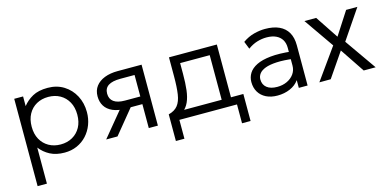

<svg xmlns="http://www.w3.org/2000/svg" viewBox="-69 -886 2983 1476"><g transform="rotate(-15 1423.0 -147.5)"><path d="M82 210V-485H152.5V-408Q183.5 -448 230.5 -474Q277.5 -500 351 -500Q423.5 -500 478.8 -465.5Q534 -431 564.8 -372.5Q595.5 -314 595.5 -242.5Q595.5 -189.5 577.8 -142.8Q560 -96 527.5 -60.5Q495 -25 450 -5Q405 15 350.5 15Q283.5 15 235.5 -10.2Q187.5 -35.5 156 -77V210ZM337.5 -53.5Q390.5 -53.5 431.5 -76.8Q472.5 -100 495.8 -142.2Q519 -184.5 519 -242.5Q519 -300.5 495.5 -343Q472 -385.5 431.2 -408.5Q390.5 -431.5 337.5 -431.5Q284.5 -431.5 243.5 -408.5Q202.5 -385.5 179.2 -343Q156 -300.5 156 -242.5Q156 -184.5 179.2 -142.2Q202.5 -100 243.5 -76.8Q284.5 -53.5 337.5 -53.5Z M684 0 883.5 -242 894 -190Q830.5 -189.5 788.5 -208Q746.5 -226.5 726 -259.5Q705.5 -292.5 705.5 -337Q705.5 -384 730.5 -417Q755.5 -450 800.5 -467.5Q845.5 -485 905 -485H1095.5V0H1023V-422.5H910Q846 -422.5 814 -401.8Q782 -381 782 -338Q782 -295.5 812 -273.5Q842 -251.5 901 -251.5H1036V-190.5H930L774 0Z M1620.5 0V-420H1385V-334Q1385 -261 1378.5 -206.2Q1372 -151.5 1354.5 -113Q1337 -74.5 1305 -50.2Q1273 -26 1222.5 -14.5L1198.5 -62Q1247.5 -74.5 1272.2 -105.8Q1297 -137 1305.2 -192.5Q1313.5 -248 1313.5 -334V-485H1694.5V0ZM1198.5 150V-62L1255 -55L1266 -65H1793V150H1725V0H1266.5V150Z M2045 15Q1993 15 1955 -4Q1917 -23 1896.5 -57.2Q1876 -91.5 1876 -137.5Q1876 -175.5 1895.8 -207.2Q1915.5 -239 1958.2 -260.2Q2001 -281.5 2070 -288.5Q2139 -295.5 2238 -284.5L2240.5 -226Q2159 -236.5 2102.8 -233.5Q2046.5 -230.5 2012.5 -217.5Q1978.5 -204.5 1963.2 -184Q1948 -163.5 1948 -139Q1948 -97 1977.5 -73.5Q2007 -50 2059.5 -50Q2103.5 -50 2138.5 -66.5Q2173.5 -83 2194 -112Q2214.5 -141 2214.5 -178.5V-320Q2214.5 -357 2198.5 -383.5Q2182.5 -410 2151.8 -424.5Q2121 -439 2077 -439Q2039 -439 2001.2 -427.5Q1963.5 -416 1927.5 -389.5L1903.5 -450Q1947.5 -481 1994 -493Q2040.5 -505 2082.5 -505Q2149 -505 2194.5 -484Q2240 -463 2263.5 -422Q2287 -381 2287 -320.5V0H2217V-61.5Q2191 -24.5 2145.5 -4.8Q2100 15 2045 15Z M2380.5 0 2557 -247 2391.5 -485H2485L2606 -303L2723.5 -485H2813L2653.5 -250L2828.5 0H2733.5L2603.5 -194L2471 -0.5Z"/></g></svg>

Font: Geologica Roman ExtraLight
Style: Regular
Weight: 250
Designer: Sindre Bremnes, Frode Helland
Foundry: Monokrom Skriftforlag AS
Version: Version 1.010;gftools[0.9.28]